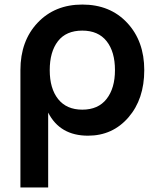

<svg xmlns="http://www.w3.org/2000/svg" viewBox="-20 -575 687 835"><path d="M189.5 240.2H68.8V-270Q68.8 -397 143.6 -476.1Q218.3 -555.2 337.9 -555.2Q459 -555.2 533.2 -475.6Q607.4 -396 607.4 -270Q607.4 -144 538.6 -64.5Q469.7 15.1 362.8 15.1Q240.7 15.1 189.5 -85.4ZM337.9 -98.1Q407.2 -98.1 443.6 -144.8Q480 -191.4 480 -270Q480 -350.1 443.6 -396Q407.2 -441.9 337.9 -441.9Q267.6 -441.9 231.9 -395.8Q196.3 -349.6 196.3 -270Q196.3 -189.9 232.9 -144Q269.5 -98.1 337.9 -98.1Z"/></svg>

Font: Vela Sans Bd
Style: Bold
Weight: 700
Designer: Principal design: Mikhail Sharanda - project Manrope.
Design modification: Ravid Balaliev
Foundry: Mikhail Sharanda
Version: Version 1.001